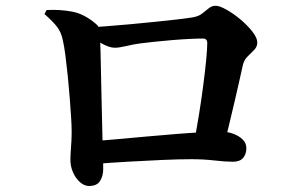

<svg xmlns="http://www.w3.org/2000/svg" viewBox="-20 -674 1040 658"><path d="M646 -188.2Q653.7 -230.2 661.9 -280.9Q670 -331.5 676.4 -380.4Q682.8 -429.4 686.6 -468.4Q690.3 -507.5 690.3 -526.4Q690.3 -541.9 675.7 -541.9Q656.3 -541.9 628 -540.5Q599.6 -539.1 567.8 -536.4Q536 -533.6 507 -530.6Q478 -527.6 457.8 -524.9Q434.2 -521.4 411.2 -515.9Q388.2 -510.4 373.5 -510.4Q355.2 -510.4 329.7 -524.4Q304.3 -538.4 281.2 -555V-579.4Q304.8 -581.1 343.6 -584Q382.5 -586.9 427.1 -591Q471.8 -595.1 514.3 -599.5Q556.8 -603.9 590 -607.7Q623.3 -611.6 637.5 -614.1Q659.3 -617.2 671.9 -626.9Q684.5 -636.5 695 -645.3Q705.5 -654.2 719.1 -654.2Q732.2 -654.2 756 -641Q779.8 -627.8 803.8 -607.6Q827.9 -587.4 844.8 -565.9Q861.7 -544.5 861.7 -528.3Q861.7 -513.9 851.2 -503Q840.6 -492.1 828.8 -480.7Q816.9 -469.4 812.4 -451.5Q807.2 -427.5 800.1 -396.2Q793 -364.9 784.8 -329.4Q776.6 -293.9 767.5 -256.6Q758.4 -219.4 749.7 -183.1ZM285.4 -36.6Q268.9 -36.6 254.1 -49.7Q239.3 -62.8 230.3 -83.2Q221.3 -103.6 221.3 -126.3Q221.3 -139.7 222.5 -155.9Q223.7 -172.1 224.7 -190.2Q225.7 -208.4 225.5 -226.3Q225.5 -243.2 223.6 -273Q221.7 -302.7 218.9 -339.3Q216 -375.8 212.3 -413.1Q208.5 -450.4 204.3 -483.1Q200.1 -515.9 195.1 -537Q189.5 -563.7 175.8 -581.7Q162.1 -599.8 132.4 -626L139.6 -639.6Q185.3 -642 226.9 -634.2Q268.4 -626.5 307.8 -592.9Q317.7 -584.5 319.6 -577.3Q321.6 -570 322.6 -553.2Q323.6 -535.4 324.5 -498.8Q325.4 -462.2 326.3 -416.5Q327.2 -370.8 328.3 -324.3Q329.3 -277.8 330.3 -238.4Q331.4 -199.1 331.7 -177.3Q331.9 -158.4 332.8 -139.7Q333.7 -120.9 333.7 -93.8Q333.7 -71.3 323 -54Q312.4 -36.6 285.4 -36.6ZM298.1 -189.8Q333.9 -192.5 381.1 -197Q428.2 -201.4 479.7 -205.9Q531.1 -210.4 580.4 -214.5Q629.8 -218.5 670.6 -220.8Q711.4 -223 737.1 -223Q758.1 -223 778 -216.1Q797.8 -209.2 811.1 -196.5Q824.3 -183.8 824.3 -166.3Q824.3 -146.1 813.3 -132.9Q802.2 -119.7 778.2 -119.7Q753.6 -119.7 715.7 -124Q677.8 -128.4 635.6 -128.4Q593.6 -128.4 537.2 -125.9Q480.7 -123.4 419 -119.9Q357.2 -116.4 298.8 -111.6Z"/></svg>

Font: Noto Serif KR ExtraLight
Style: Regular
Weight: 200
Designer: Ryoko NISHIZUKA 西塚涼子 (kana & ideographs); Frank Grießhammer (Latin, Greek & Cyrillic); Wenlong ZHANG 张文龙 (bopomofo); San
Foundry: Adobe
Version: Version 2.002-H1;hotconv 1.1.0;makeotfexe 2.6.0